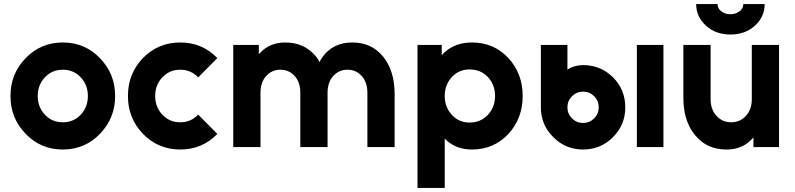

<svg xmlns="http://www.w3.org/2000/svg" viewBox="-20 -720 3892 940"><path d="M287.7 -512Q179.3 -512 105.7 -435.3Q31.3 -359.5 31.3 -249.8Q31.3 -141 105.7 -64.7Q179.3 12 287.7 12Q395.7 12 469.3 -64.7Q543.7 -141.3 543.7 -249.8Q543.7 -359.3 469.3 -435.3Q395.7 -512 287.7 -512ZM287.8 -378.7Q340.3 -378.7 375.3 -341.3Q410.3 -304 410.3 -249.9Q410.3 -196.3 375.3 -158.5Q340.3 -121.3 287.8 -121.3Q234.7 -121.3 199.7 -158.5Q164.7 -196.3 164.7 -249.9Q164.7 -304 199.7 -341.3Q234.7 -378.7 287.8 -378.7Z M862.7 -512Q754.3 -512 680 -436Q606.3 -359.3 606.3 -250Q606.3 -141 680 -64.7Q754.3 12 862.7 12Q969.7 12 1044 -64.3L950.3 -159Q914.7 -121.3 862.7 -121.3Q809.7 -121.3 774.7 -158.7Q739.7 -196.3 739.7 -250Q739.7 -304 774.7 -341.3Q809.7 -378.7 862.7 -378.7Q914.7 -378.7 950.3 -341L1044 -435.7Q969.7 -512 862.7 -512Z M1912 0V-260Q1912 -372.3 1856.3 -442.3Q1799.7 -512 1705.3 -512Q1611.3 -512 1560.3 -442.7Q1556 -436.7 1551.8 -430.2Q1547.7 -423.7 1544.7 -415.7Q1537.3 -430.7 1528 -442.3Q1471.3 -512 1377 -512Q1301.3 -512 1255.7 -463.3Q1254 -461.3 1251.7 -459.2Q1249.3 -457 1247.3 -454.3V-500H1122V0H1255.3V-265.3Q1255.3 -317.3 1283 -347.7Q1310.7 -378.7 1353 -378.7Q1395 -378.7 1422.7 -347.7Q1450.3 -317.3 1450.3 -265.3V0H1583.7V-265.3Q1583.7 -317.3 1611.3 -347.7Q1639 -378.7 1681.3 -378.7Q1723.3 -378.7 1751 -347.7Q1778.7 -317.3 1778.7 -265.3V0Z M2142.7 -500V-449.7Q2146 -453.7 2149.7 -457.3Q2153.3 -461 2156.7 -464Q2209 -512 2290.7 -512Q2397.7 -512 2468.7 -436Q2539 -360 2539 -250Q2539 -140.3 2468.7 -64Q2397.7 12 2290.7 12Q2218.3 12 2169.3 -30Q2166 -33 2163 -36Q2160 -39 2157.3 -41.7V200H2024V-500ZM2279.3 -120Q2333 -120 2368.7 -158Q2403.7 -195.7 2403.7 -250Q2403.7 -304.7 2368.7 -342.7Q2333 -380 2279.3 -380Q2226 -380 2192 -342.7Q2157.3 -304.7 2157.3 -250Q2157.3 -195.7 2192 -158Q2226 -120 2279.3 -120Z M2834.7 -271.3Q2866.4 -271.3 2888.9 -248.9Q2911.3 -226.4 2911.3 -194.7Q2911.3 -162.9 2888.9 -140.5Q2866.4 -118 2834.7 -118Q2802.9 -118 2780.5 -140.5Q2758 -162.9 2758 -194.7Q2758 -226.4 2780.5 -248.9Q2802.9 -271.3 2834.7 -271.3ZM2834.7 -401.3Q2792.3 -401.3 2758 -379.7V-500H2628V-194.7Q2628 -108.7 2688.7 -48.7Q2748.7 12 2834.7 12Q2920.7 12 2981.3 -48.7Q3041.3 -108.7 3041.3 -194.7Q3041.3 -280.7 2981.3 -341.3Q2920.7 -401.3 2834.7 -401.3ZM3098 -500V0H3228V-500Z M3388.3 -700Q3388.3 -638 3436.3 -594.3Q3483.2 -551 3556.3 -551Q3628.3 -551 3676 -594.3Q3723.7 -638.3 3723.7 -700H3619Q3619 -678.7 3600.9 -664.9Q3582.1 -650.3 3556 -650.3Q3530 -650.3 3511.1 -664.9Q3493 -678.7 3493 -700ZM3325.7 -500V-240Q3325.7 -127.7 3383 -58.3Q3440 12 3536.3 12Q3610 12 3655.3 -33.3Q3658.7 -36.3 3662 -39.8Q3665.3 -43.3 3668.7 -47.3V0H3794V-500H3660.7V-234.7Q3660.7 -183.9 3631.7 -152.7Q3603 -121.3 3560.2 -121.3Q3516.7 -121.3 3488 -152.7Q3459 -183.9 3459 -234.7V-500Z"/></svg>

Font: Unageo Variable
Style: Regular
Weight: 300
Designer: Richard Sepsi
Foundry: Richard Sepsi
Version: Version 2.200